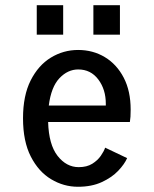

<svg xmlns="http://www.w3.org/2000/svg" viewBox="-20 -703 590 734"><path d="M278 11Q223.5 11 175.5 -17.8Q127.5 -46.5 97.8 -104.5Q68 -162.5 68 -251Q68 -337.5 97.2 -395.5Q126.5 -453.5 174.5 -482.8Q222.5 -512 278.5 -512Q335.5 -512 381 -484.5Q426.5 -457 453 -406Q479.5 -355 479.5 -284Q479.5 -269.5 478.8 -257.2Q478 -245 476.5 -236.5H164Q166.5 -150 200.2 -107Q234 -64 281 -64Q312 -64 332.8 -77Q353.5 -90 365.5 -107.5Q377.5 -125 382 -138.5L466 -98.5Q456 -75.5 431.8 -50Q407.5 -24.5 369 -6.8Q330.5 11 278 11ZM279 -437.5Q239 -437.5 207.2 -404Q175.5 -370.5 166.5 -299.5H384.5V-306.5Q384.5 -361 355.8 -399.2Q327 -437.5 279 -437.5ZM120.5 -683H221.5V-570.5H120.5ZM337 -683H438.5V-570.5H337Z"/></svg>

Font: Trispace SemiCondensed
Style: Regular
Weight: 400
Width: 4
Designer: Tyler Finck
Foundry: Etcetera Type Company
Version: Version 1.210; ttfautohint (v1.8.3)